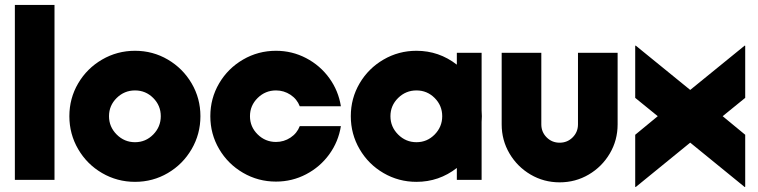

<svg xmlns="http://www.w3.org/2000/svg" viewBox="-20 -726 3058 775"><path d="M40 -706H200V0H40Z M260 -257Q260 -329 295.5 -389.5Q331 -450 392 -485.5Q453 -521 525 -521Q597 -521 657.5 -485.5Q718 -450 753.5 -389.5Q789 -329 789 -257Q789 -185 753.5 -124Q718 -63 657.5 -27.5Q597 8 525 8Q453 8 392 -27.5Q331 -63 295.5 -124Q260 -185 260 -257ZM629 -257Q629 -300 598.5 -330.5Q568 -361 525 -361Q482 -361 451 -330.5Q420 -300 420 -257Q420 -214 451 -183Q482 -152 525 -152Q568 -152 598.5 -183Q629 -214 629 -257Z M829 -257Q829 -329 864.5 -389.5Q900 -450 961 -485.5Q1022 -521 1094 -521Q1159 -521 1215.5 -491.5Q1272 -462 1309 -411Q1346 -360 1356 -297H1190Q1179 -326 1152.5 -343.5Q1126 -361 1094 -361Q1051 -361 1020 -330.5Q989 -300 989 -257Q989 -214 1020 -183.5Q1051 -153 1094 -153Q1126 -153 1152.5 -170.5Q1179 -188 1190 -217H1356Q1346 -154 1309 -103Q1272 -52 1215.5 -22.5Q1159 7 1094 7Q1022 7 961 -28.5Q900 -64 864.5 -124.5Q829 -185 829 -257Z M1396 -257Q1396 -329 1431.5 -389.5Q1467 -450 1528 -485.5Q1589 -521 1661 -521Q1752 -521 1824 -465V-513H1924V-280L1925 -257L1924 -234V0H1824V-48Q1752 8 1661 8Q1589 8 1528 -27.5Q1467 -63 1431.5 -124Q1396 -185 1396 -257ZM1765 -257Q1765 -300 1734.5 -330.5Q1704 -361 1661 -361Q1618 -361 1587 -330.5Q1556 -300 1556 -257Q1556 -214 1587 -183Q1618 -152 1661 -152Q1704 -152 1734.5 -183Q1765 -214 1765 -257Z M2005 -224V-513H2165V-224Q2165 -193 2186.5 -171.5Q2208 -150 2239 -150Q2270 -150 2291.5 -171.5Q2313 -193 2313 -224V-513H2473V-224Q2473 -160 2441.5 -106.5Q2410 -53 2356.5 -21.5Q2303 10 2239 10Q2175 10 2121.5 -21.5Q2068 -53 2036.5 -106.5Q2005 -160 2005 -224Z M2988 28V-182L2897 -257L2988 -331V-541L2986 -542L2766 -363L2546 -542L2544 -541V-331L2635 -257L2544 -182V28L2546 29L2897 -257L2766 -363L2635 -257L2986 29Z"/></svg>

Font: Lineal Heavy
Style: Regular
Weight: 900
Designer: Created by Frank Adebiaye with contributions from Anton Moglia & Ariel Martín Pérez
Created by Frank ADEBIAYE with FontF
Foundry: Velvetyne Type Foundry
Version: Version 2.000